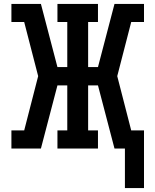

<svg xmlns="http://www.w3.org/2000/svg" viewBox="-20 -755 790 976"><path d="M615 201V0H562L478 -321H428V-92H478V0H272V-92H322V-321H272L188 0H38V-92H103L174 -368L103 -643H38V-735H188L272 -414H322V-643H272V-735H478V-643H428V-414H478L562 -735H712V-643H647L576 -368L647 -92H712V201Z"/></svg>

Font: Iosevka Etoile Semibold
Style: Regular
Weight: 600
Designer: Belleve Invis
Foundry: Belleve Invis
Version: Version 22.1.2; ttfautohint (v1.8.4)